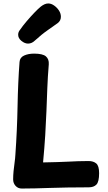

<svg xmlns="http://www.w3.org/2000/svg" viewBox="-20 -1085 625 1110"><path d="M93 -727Q95 -753 119.5 -764Q144 -775 177 -775Q227 -775 245.5 -759Q264 -743 262 -713Q256 -640 253.5 -574.5Q251 -509 248.5 -442.5Q246 -376 241.5 -303.5Q237 -231 229 -146Q277 -147 312 -148Q347 -149 375.5 -150.5Q404 -152 431.5 -153Q459 -154 492 -154Q520 -154 536.5 -140Q553 -126 553 -84Q553 -34 537.5 -18Q522 -2 493 -2Q424 -2 369 -1Q314 0 268.5 1.5Q223 3 184 4Q145 5 106 5Q84 5 70 -10.5Q56 -26 56 -48Q56 -71 58.5 -96.5Q61 -122 64.5 -146.5Q68 -171 69 -192Q79 -333 81.5 -470.5Q84 -608 93 -727ZM142 -833Q123 -833 104 -848.5Q85 -864 85 -884Q85 -893 88 -900Q91 -907 96 -913Q111 -935 133.5 -961.5Q156 -988 178.5 -1011.5Q201 -1035 216 -1047Q226 -1055 237 -1060Q248 -1065 259 -1065Q276 -1065 293 -1053Q310 -1041 321 -1024Q332 -1007 332 -988Q332 -965 313 -951Q298 -940 258.5 -912.5Q219 -885 180 -849Q163 -833 142 -833Z"/></svg>

Font: Playpen Sans
Style: Bold
Weight: 700
Designer: Laura Meseguer, Veronika Burian, José Scaglione
Foundry: TypeTogether
Version: Version 1.001